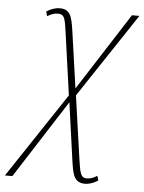

<svg xmlns="http://www.w3.org/2000/svg" viewBox="-111 -583 656 873"><g transform="rotate(5 217.0 -146.5)"><path d="M-56 240H-22L207 -117L243 141C253 212 260 246 311 246C329 246 353 237 369 226L363 205C346 216 331 221 316 221C288 221 284 201 274 130L234 -151L490 -536H456L229 -182L192 -442C182 -511 173 -539 126 -539C105 -539 83 -530 66 -519L72 -498C91 -510 106 -514 119 -514C151 -514 153 -495 162 -433L202 -148Z"/></g></svg>

Font: Noto Serif SemiCondensed Thin
Style: Italic
Weight: 100
Width: 4
Italic angle: -12°
Designer: Monotype Design Team
Foundry: Monotype Imaging Inc.
Version: Version 2.013